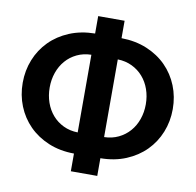

<svg xmlns="http://www.w3.org/2000/svg" viewBox="-89 -873 1039 1020"><g transform="rotate(10 430.0 -363.5)"><path d="M501.5 -687.5Q577.5 -686.5 639.2 -660.8Q701 -635 744.5 -591Q788 -547 811.5 -488.5Q835 -430 835 -363.5Q835 -297 811.5 -238.5Q788 -180 744.5 -136Q701 -92 639.2 -66.2Q577.5 -40.5 501.5 -40V55.5H359V-40Q283 -40.5 221.2 -66.2Q159.5 -92 116 -136Q72.5 -180 49 -238.5Q25.5 -297 25.5 -363.5Q25.5 -430 49 -488.5Q72.5 -547 116 -591Q159.5 -635 221.2 -660.8Q283 -686.5 359 -687.5V-781.5H501.5ZM171 -363.5Q171 -320.5 184.2 -282.8Q197.5 -245 222 -216.8Q246.5 -188.5 281.2 -171.8Q316 -155 359 -154V-573Q316 -572 281.2 -555.2Q246.5 -538.5 222 -510.2Q197.5 -482 184.2 -444.2Q171 -406.5 171 -363.5ZM689.5 -363.5Q689.5 -406.5 676.2 -444.2Q663 -482 638.2 -510.2Q613.5 -538.5 578.8 -555.2Q544 -572 501.5 -573V-154Q544 -155 578.8 -171.8Q613.5 -188.5 638.2 -216.8Q663 -245 676.2 -282.8Q689.5 -320.5 689.5 -363.5Z"/></g></svg>

Font: Lato Heavy
Style: Regular
Weight: 800
Designer: Lukasz Dziedzic
Foundry: tyPoland Lukasz Dziedzic
Version: Version 2.007; 2014-02-27